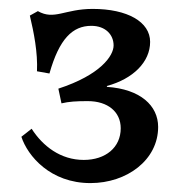

<svg xmlns="http://www.w3.org/2000/svg" viewBox="-20 -928 403 431"><path d="M183 -517C265 -517 335 -569 335 -643C335 -691 295 -728 220 -733V-735C279 -751 317 -789 317 -834C317 -879 266 -908 188 -908C125 -908 102 -882 65 -903L47 -893C56 -855 65 -810 63 -768L91 -763C113 -841 143 -870 185 -870C217 -870 235 -850 235 -826C235 -803 206 -760 111 -729L118 -696C135 -700 151 -701 177 -701C222 -701 251 -677 251 -640C251 -597 217 -569 168 -569C116 -569 76 -600 51 -639L28 -621C42 -578 93 -517 183 -517Z"/></svg>

Font: Basteleur Moonlight
Style: Regular
Weight: 300
Designer: Keussel
Foundry: Keussel Studio
Version: Version 1.300;Glyphs 3.2 (3192)